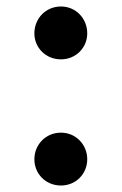

<svg xmlns="http://www.w3.org/2000/svg" viewBox="-20 -556 375 592"><path d="M168 16C214 16 249 -20 249 -65C249 -110 214 -147 168 -147C121 -147 86 -110 86 -65C86 -20 121 16 168 16ZM168 -373C214 -373 249 -409 249 -453C249 -499 214 -536 168 -536C121 -536 86 -499 86 -453C86 -409 121 -373 168 -373Z"/></svg>

Font: Noto Serif SC
Style: Bold
Weight: 700
Designer: Ryoko NISHIZUKA 西塚涼子 (kana & ideographs); Frank Grießhammer (Latin, Greek & Cyrillic); Wenlong ZHANG 张文龙 (bopomofo); San
Foundry: Adobe
Version: Version 2.001;hotconv 1.1.0;makeotfexe 2.6.0